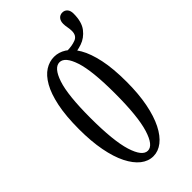

<svg xmlns="http://www.w3.org/2000/svg" viewBox="-206 -675 735 735"><g transform="rotate(-45 162.0 -307.0)"><path d="M154.5 11Q127.5 11 104.2 -7.2Q81 -25.5 63.2 -60.8Q45.5 -96 35.8 -147Q26 -198 26 -263.5Q26 -335 36.5 -385.2Q47 -435.5 65 -467Q83 -498.5 106 -513Q129 -527.5 154.5 -527.5Q179.5 -527.5 202.5 -513Q225.5 -498.5 243.8 -467Q262 -435.5 272.8 -385.2Q283.5 -335 283.5 -263.5Q283.5 -198 273.5 -147Q263.5 -96 245.8 -60.8Q228 -25.5 204.5 -7.2Q181 11 154.5 11ZM154.5 -19Q183.5 -19 202 -79.2Q220.5 -139.5 220.5 -263.5Q220.5 -386 202 -442Q183.5 -498 154.5 -498Q125 -498 106.2 -442Q87.5 -386 87.5 -263.5Q87.5 -139.5 106.2 -79.2Q125 -19 154.5 -19ZM206.5 -479V-508Q232.5 -508 252.8 -515.8Q273 -523.5 273 -549Q273 -558.5 270.8 -570.5Q268.5 -582.5 268.5 -591.5Q268.5 -607 276.2 -616Q284 -625 296.5 -625Q309 -625 316.8 -616.2Q324.5 -607.5 324.5 -591.5Q324.5 -546.5 305.5 -522Q286.5 -497.5 259.2 -488.2Q232 -479 206.5 -479Z"/></g></svg>

Font: Imbue 24pt Light
Style: Regular
Weight: 300
Designer: Tyler Finck
Foundry: Etcetera Type Company
Version: Version 1.102